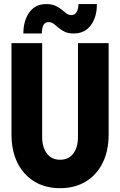

<svg xmlns="http://www.w3.org/2000/svg" viewBox="-20 -936 602 963"><path d="M281.2 7.8Q207 7.8 152.3 -25.6Q97.7 -59.1 67.6 -119.4Q37.6 -179.7 37.6 -262.2V-719.7H191.4V-249Q191.4 -197.3 215.3 -166Q239.3 -134.8 281.2 -134.8Q324.2 -134.8 347.7 -166Q371.1 -197.3 371.1 -249V-719.7H524.9V-262.2Q524.9 -179.7 495.1 -119.4Q465.3 -59.1 410.6 -25.6Q356 7.8 281.2 7.8ZM97.2 -768.1Q97.2 -832 127 -873.8Q156.7 -915.5 210.9 -915.5Q239.3 -915.5 257.8 -907.2Q276.4 -898.9 289.1 -887.9Q301.8 -877 313 -868.7Q324.2 -860.4 337.9 -860.4Q356 -860.4 364.7 -876.5Q373.5 -892.6 373.5 -915.5H465.8Q466.8 -853 436.3 -810.5Q405.8 -768.1 349.6 -768.1Q322.8 -768.1 304.7 -776.6Q286.6 -785.2 273.7 -796.6Q260.7 -808.1 249.3 -816.7Q237.8 -825.2 223.6 -825.2Q205.6 -825.2 197.8 -809.8Q189.9 -794.4 189.9 -768.1Z"/></svg>

Font: Reddit Mono ExtraBold
Style: Regular
Weight: 800
Monospace: yes
Designer: Stephen Hutchings
Foundry: Reddit
Version: Version 1.014